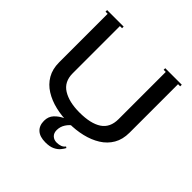

<svg xmlns="http://www.w3.org/2000/svg" viewBox="-231 -881 1273 1273"><g transform="rotate(45 405.0 -245.0)"><path d="M511 138Q504 152 490 169Q476 186 451 198Q426 210 386 210Q333 210 305.5 185Q278 160 278 115Q278 75 302.5 49Q327 23 362 7Q397 -9 427 -19L439 0Q416 13 398.5 40Q381 67 381 99Q381 127 397.5 142.5Q414 158 439 158Q460 158 476 152Q492 146 502 132ZM55 -685V-700H210V-685H190V-242Q190 -163 249 -126.5Q308 -90 405 -90Q510 -90 565 -126.5Q620 -163 620 -242V-685H600V-700H755V-685H735V-230Q735 -167 708.5 -121.5Q682 -76 635.5 -47Q589 -18 530 -4Q471 10 405 10Q339 10 280 -4Q221 -18 174.5 -47Q128 -76 101.5 -121.5Q75 -167 75 -230V-685Z"/></g></svg>

Font: Copperplate CC
Style: Regular
Weight: 400
Designer: indestructible type*
Foundry: Cowboy Collective
Version: Version 1.000